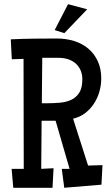

<svg xmlns="http://www.w3.org/2000/svg" viewBox="-20 -886 528 912"><path d="M466.8 -101.6 461.9 -8.8 285.2 5.9 273.4 -84H310.5L244.1 -312.5H177.7L175.8 -84L234.4 -86.9L229.5 5.9H43L35.2 -84H92.8L91.8 -606.4L36.1 -604.5L31.2 -699.2Q85.9 -701.7 140.4 -702.4Q194.8 -703.1 250 -703.1Q293.5 -703.1 332 -691.2Q370.6 -679.2 399.2 -655.3Q427.7 -631.3 444.3 -595.7Q460.9 -560.1 460.9 -512.7Q460.9 -481.4 452.1 -450.7Q443.4 -419.9 426.3 -393.8Q409.2 -367.7 384.3 -348.6Q359.4 -329.6 327.1 -322.3L398.4 -99.6ZM371.1 -508.8Q371.1 -533.7 362.5 -552.7Q354 -571.8 338.9 -585Q323.7 -598.1 303.2 -604.7Q282.7 -611.3 258.8 -611.3H222.7H180.7L178.7 -395.5H202.1Q234.4 -395.5 264.9 -398.2Q295.4 -400.9 318.8 -412.1Q342.3 -423.3 356.7 -446Q371.1 -468.8 371.1 -508.8ZM394 -841.8 285.6 -728.5 239.7 -743.2 303.2 -866.2Z"/></svg>

Font: Maiden Orange
Style: Regular
Weight: 400
Designer: Astigmatic (AOETI)
Foundry: Astigmatic (AOETI)
Version: Version 1.001